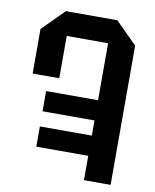

<svg xmlns="http://www.w3.org/2000/svg" viewBox="-80 -762 664 823"><g transform="rotate(10 252.0 -350.0)"><path d="M458 0V-606L364 -700H140L46 -606V-412H162V-596H342V-348H116V-260H342V-194H116V-106H342V0Z"/></g></svg>

Font: Tektur SemiCondensed Medium
Style: Regular
Weight: 500
Width: 4
Designer: Adam Jagosz
Foundry: Adam Jagosz
Version: Version 1.005;gftools[0.9.30]